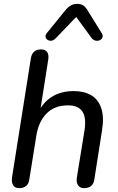

<svg xmlns="http://www.w3.org/2000/svg" viewBox="-20 -968 612 995"><path d="M79 7Q58 7 48.5 -7.5Q39 -22 42 -47L140 -666Q144 -689 157 -700.5Q170 -712 192 -712Q214 -712 224 -698.5Q234 -685 230 -659L186 -379H175Q200 -435 247.5 -465.5Q295 -496 362 -496Q416 -496 452.5 -474.5Q489 -453 504.5 -408Q520 -363 509 -294L469 -39Q466 -16 452.5 -4.5Q439 7 416 7Q395 7 385 -7Q375 -21 378 -46L418 -293Q428 -358 407 -390Q386 -422 332 -422Q262 -422 220.5 -379Q179 -336 168 -263L132 -39Q126 7 79 7ZM267 -768Q257 -758 246 -757Q235 -756 226.5 -761.5Q218 -767 216 -776.5Q214 -786 223 -797L319 -915Q333 -932 347.5 -940Q362 -948 382 -948Q400 -948 413 -938.5Q426 -929 436 -911L506 -798Q515 -785 511 -774.5Q507 -764 497 -759.5Q487 -755 475 -757.5Q463 -760 454 -772L375 -880Z"/></svg>

Font: Nunito Medium
Style: Italic
Weight: 500
Designer: Vernon Adams
Foundry: Vernon Adams
Version: Version 3.601